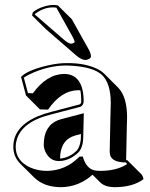

<svg xmlns="http://www.w3.org/2000/svg" viewBox="-20 -696 612 782"><path d="M215.8 -673.8 272.5 -617.7 341.8 -493.7Q350.1 -478 350.6 -467.3Q350.6 -456.1 331.5 -452.1Q328.6 -451.7 326.7 -451.7Q310.5 -452.6 288.6 -471.7L167.5 -576.7L110.8 -632.8L112.8 -644Q127.4 -660.6 166 -671.4Q182.6 -675.8 195.8 -675.8Q207 -675.8 215.8 -673.8ZM224.6 -50.3Q262.2 -52.7 293.9 -84Q306.2 -100.1 309.1 -128.9L309.6 -150.4L287.6 -144.5Q225.1 -127 224.6 -50.3ZM307.1 -328.1Q302.2 -328.6 298.3 -328.6Q229 -327.6 175.8 -249.5L142.6 -250.5L85.9 -307.1L65.9 -381.8L68.8 -386.2Q99.1 -412.6 177.7 -430.2Q217.8 -439 251 -439Q334 -439.9 385.7 -410.2Q395 -404.8 400.9 -398.9Q403.3 -396.5 405.3 -395L461.4 -338.9Q497.1 -301.8 497.6 -220.2Q497.6 -215.8 496.1 -159.7Q494.1 -72.8 493.7 -43.9H498L499.5 -42.5L556.2 14.2Q562.5 21.5 564.5 33.7Q521 66.4 445.8 66.4Q408.2 65.9 388.7 47.4L356.9 15.6Q300.3 65.9 227.5 66.4Q158.7 65.9 118.7 26.4L62 -29.8Q34.2 -58.6 34.2 -98.1Q34.2 -180.2 134.8 -222.7Q159.7 -232.9 188 -240.2L305.2 -271Q310.5 -274.4 311 -283.2Q311 -309.6 307.1 -328.1ZM311 -44.9Q310.1 -47.4 310.1 -47.9H308.1ZM426.8 -80.1Q426.8 -98.1 429.7 -217.8Q431.2 -272.5 431.2 -276.9Q430.7 -358.4 394.5 -391.6Q359.9 -422.4 273.9 -428.2Q261.2 -429.2 251 -429.2Q174.8 -429.2 100.1 -393.1Q85 -385.7 77.1 -379.9L93.8 -316.9L113.8 -315.9Q170.4 -394 242.2 -395Q320.3 -393.1 320.8 -283.2Q319.8 -266.6 308.1 -261.7V-261.2L190.4 -230.5Q69.3 -201.2 47.9 -126Q43.9 -111.8 43.9 -98.1Q43.9 -40.5 104.5 -13.2Q135.3 0 170.9 0Q246.1 -1 300.8 -55.2L303.7 -58.1H317.4L319.3 -51.3Q333.5 -9.8 363.8 -2.4Q374.5 0 389.2 0Q455.6 -0.5 497.1 -27.3Q495.6 -31.2 493.7 -34.2Q438.5 -34.7 429.2 -62.5Q426.8 -70.8 426.8 -80.1ZM321.3 -234.9 318.8 -128.9Q316.9 -96.2 301.3 -77.1Q263.7 -40.5 220.2 -40Q183.1 -40 165 -77.6Q158.2 -92.8 158.2 -106.9Q158.2 -183.1 216.3 -206.5Q222.7 -209 228.5 -210.4ZM209.5 -665Q202.1 -666 195.8 -666Q158.7 -666 125 -641.1Q123 -639.6 122.1 -639.2V-636.7L238.8 -535.6Q258.3 -518.6 270 -518.1Q278.3 -518.6 284.2 -524.4Q283.2 -532.7 276.4 -544.9Z"/></svg>

Font: Linux Biolinum Shadow O
Style: Bold
Weight: 700
Designer: Philipp H. Poll
Foundry: Philipp H. Poll
Version: Version 0.9.2